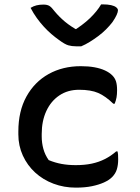

<svg xmlns="http://www.w3.org/2000/svg" viewBox="-20 -848 640 879"><path d="M350 -545Q385 -545 412.5 -540Q440 -535 460.5 -525.5Q481 -516 494 -503Q506 -491 511 -475.5Q516 -460 516 -435Q516 -416 513.5 -402Q511 -388 505 -373H499Q463 -408 429.5 -422.5Q396 -437 342 -437Q290 -437 251.5 -411Q213 -385 192 -339.5Q171 -294 171 -235V-223Q171 -194 178.5 -166.5Q186 -139 203 -115Q232 -103 262 -97.5Q292 -92 327 -92Q368 -92 400.5 -99Q433 -106 460.5 -120Q488 -134 512 -155H518Q520 -147 520.5 -139Q521 -131 521 -118Q521 -93 515 -73Q509 -53 493 -37Q479 -23 455.5 -12.5Q432 -2 400.5 4.5Q369 11 327 11Q273 11 225 -7Q177 -25 141 -58Q105 -91 84.5 -136Q64 -181 64 -233V-246Q64 -339 101 -406Q138 -473 202.5 -509Q267 -545 350 -545ZM352 -636Q346 -636 341 -636Q336 -636 328 -636Q309 -636 293 -640.5Q277 -645 250 -665Q233 -677 215.5 -692Q198 -707 181 -725.5Q164 -744 148.5 -765.5Q133 -787 120 -812Q133 -820 147 -823.5Q161 -827 179 -827Q196 -827 206 -821Q216 -815 231 -795Q251 -771 277 -749Q303 -727 350 -701L294 -715H360L305 -700Q359 -733 392 -765Q425 -797 443 -828H449Q473 -828 488.5 -824.5Q504 -821 512 -814.5Q520 -808 520 -801Q520 -793 514 -779.5Q508 -766 495 -747Q482 -730 465.5 -713.5Q449 -697 429.5 -682.5Q410 -668 390.5 -656Q371 -644 352 -636Z"/></svg>

Font: Recursive Monospace Casual Medium
Style: Regular
Weight: 500
Version: Version 1.047